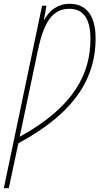

<svg xmlns="http://www.w3.org/2000/svg" viewBox="-66 -744 520 1004"><path d="M-46 240H-20L30 5C342 -162 434 -352 434 -543C434 -671 378 -724 299 -724C235 -724 193 -690 166 -641H164L177 -714H154ZM37 -29 132 -480C163 -628 208 -698 297 -698C362 -698 407 -656 407 -541C407 -362 324 -186 37 -29Z"/></svg>

Font: Noto Sans ExtraCondensed Thin
Style: Italic
Weight: 100
Width: 2
Italic angle: -12°
Designer: Monotype Design Team
Foundry: Monotype Imaging Inc.
Version: Version 2.013